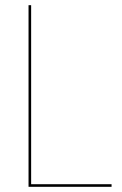

<svg xmlns="http://www.w3.org/2000/svg" viewBox="-20 -720 470 740"><path d="M90 -700H100V-10H410V0H90Z"/></svg>

Font: Jost* Hairline
Style: Regular
Weight: 100
Version: Version 3.7